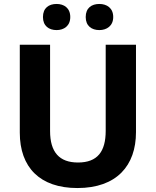

<svg xmlns="http://www.w3.org/2000/svg" viewBox="-20 -940 787 970"><path d="M197 -854C197 -809 227 -788 266 -788C303 -788 335 -809 335 -854C335 -900 303 -920 266 -920C227 -920 197 -900 197 -854ZM413 -854C413 -809 443 -788 482 -788C519 -788 552 -809 552 -854C552 -900 519 -920 482 -920C443 -920 413 -900 413 -854ZM667 -272V-714H514V-279C514 -175 473 -119 374 -119C280 -119 233 -171 233 -278V-714H80V-270C80 -95 181 10 371 10C570 10 667 -104 667 -272Z"/></svg>

Font: Noto Sans Myanmar UI
Style: Bold
Weight: 700
Designer: Monotype Design Team
Foundry: Monotype Imaging Inc.
Version: Version 2.103